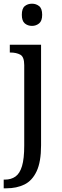

<svg xmlns="http://www.w3.org/2000/svg" viewBox="-29 -778 333 1038"><path d="M144 -638Q121 -638 105 -651.5Q89 -665 89 -698Q89 -732 105 -745Q121 -758 144 -758Q166 -758 182.5 -745Q199 -732 199 -698Q199 -665 182.5 -651.5Q166 -638 144 -638ZM-9 240V193H-2Q31 193 54.5 176.5Q78 160 90 120Q102 80 102 9V-426Q102 -471 80.5 -482.5Q59 -494 28 -494H24V-536H193V8Q193 97 169 148Q145 199 103 219.5Q61 240 6 240Z"/></svg>

Font: Noto Serif Sinhala SemiCondensed
Style: Regular
Weight: 400
Width: 4
Designer: Jelle Bosma - Monotype Design Team
Foundry: Monotype Imaging Inc.
Version: Version 2.007; ttfautohint (v1.8.4.7-5d5b)